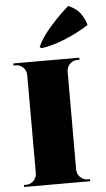

<svg xmlns="http://www.w3.org/2000/svg" viewBox="-58 -891 511 929"><g transform="rotate(-5 197.5 -427.0)"><path d="M162.1 -661.6 154.8 -668.5Q173.8 -712.4 220 -764.6Q266.1 -816.9 309.6 -854Q344.7 -839.4 364.7 -814.9Q384.8 -790.5 395 -754.4Q344.7 -721.2 279.8 -694.6Q214.8 -668 162.1 -661.6ZM279.3 -537.6 278.8 -62.5Q279.3 -40 294.4 -24.9Q309.6 -9.8 331.1 -9.8H341.8V0H21V-9.8H31.7Q52.7 -9.8 67.9 -24.9Q83 -40 83 -62.5V-538.6Q82.5 -560.5 67.6 -575.2Q52.7 -589.8 31.7 -589.8H21V-600.1H341.3V-589.8H331.1Q309.6 -589.8 294.7 -575Q279.8 -560.1 279.3 -537.6Z"/></g></svg>

Font: Cinzel Black
Style: Regular
Weight: 900
Designer: Natanael Gama
Version: Version 1.001;PS 001.001;hotconv 1.0.56;makeotf.lib2.0.21325